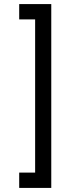

<svg xmlns="http://www.w3.org/2000/svg" viewBox="-20 -820 364 940"><path d="M74 100V25H152V-725H74V-800H231V100Z"/></svg>

Font: Oak Sans
Style: Regular
Weight: 400
Designer: Erik Kennedy, Walven
Foundry: Erik Kennedy, Walven
Version: Version 1.000